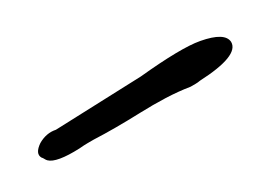

<svg xmlns="http://www.w3.org/2000/svg" viewBox="-11 -91 522 364"><g transform="rotate(-30 250.0 91.5)"><path d="M367 125Q362 126 356.5 126Q351 126 346 126Q321 122 294 121Q267 120 238 121Q181 123 137 121Q132 121 124 121Q116 121 105 122Q54 124 41 111Q39 109 37.5 106Q36 103 34 101Q27 89 46 76Q65 65 84 69L274 62Q367 53 405 60Q454 69 455 91Q455 121 367 125Z"/></g></svg>

Font: New Tegomin
Style: Regular
Weight: 400
Designer: Kyosuke Nagai
Version: Version 1.000